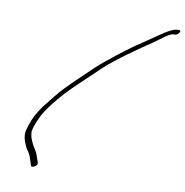

<svg xmlns="http://www.w3.org/2000/svg" viewBox="-96 -806 1052 1094"><g transform="rotate(10 430.0 -259.0)"><path d="M850.5 -715H844.5C829.5 -715 812 -708 790.1 -696C768.2 -684 729.7 -656 665.9 -613C614 -580 547.2 -530 463.8 -462C438.8 -442 401.9 -408 353.8 -361C267.5 -276 259.7 -275 160.3 -147L140.1 -116C118.8 -83 103.6 -46 92.9 -4C86.1 20 89.8 49 105.1 83C111.7 98 118.3 109 124.3 115C138.5 139 139 144 146.2 166L154.9 193C159.5 206 195.3 186 190.7 171L173.3 121C168.7 108 153.1 87 147.5 76C126.7 33 127.2 30 124.4 1C129.2 -33 150.8 -85 176 -124C193.3 -151 222.7 -190 268.4 -241C294 -270 359.4 -332 462.3 -429C521.8 -485 650 -574 719.2 -620C759 -649 782.8 -667 795.3 -674C807.7 -681 816.7 -685 824.7 -685H830.7C840.7 -685 849.2 -690 856.1 -700C863 -710 860.5 -715 850.5 -715Z"/></g></svg>

Font: MewTooHand
Style: UltimateItaWide
Weight: 400
Designer: Mew Too, Robert Jablonski
Version: Version 0.77